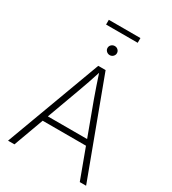

<svg xmlns="http://www.w3.org/2000/svg" viewBox="-240 -1149 1136 1271"><g transform="rotate(30 328.0 -513.0)"><path d="M29.8 0 299.3 -727.5H355.5L626.5 0H578.1L385.7 -519.5Q371.6 -559.1 355.7 -605Q339.8 -650.9 321.3 -708H333Q314.9 -650.4 298.8 -604.2Q282.7 -558.1 268.6 -519.5L78.6 0ZM145.5 -229V-271H510.7V-229ZM329.1 -826.7Q314.5 -826.7 303.7 -836.9Q293 -847.2 293 -861.3Q293 -876 303.7 -886Q314.5 -896 329.1 -896Q343.8 -896 354.2 -886Q364.7 -876 364.7 -861.3Q364.7 -847.2 354.2 -836.9Q343.8 -826.7 329.1 -826.7ZM449.2 -1026.4V-990.2H207.5V-1026.4Z"/></g></svg>

Font: Inter ExtraLight
Style: Regular
Weight: 250
Designer: Rasmus Andersson
Foundry: rsms
Version: Version 4.001;git-66647c0bb